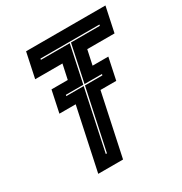

<svg xmlns="http://www.w3.org/2000/svg" viewBox="-164 -822 897 945"><g transform="rotate(-30 284.0 -350.0)"><path d="M123 0 198 -352H105.5L131.5 -475H224L242 -558.5H87L117 -700H568L538 -558.5H383L365 -475H454.5L428.5 -352H339L264 0ZM204 -66H210.5L284 -409.5H383L384.5 -416.5H285.5L330 -627H494L495.5 -633.5H160.5L159 -627H323L278.5 -416.5H179.5L178 -410H277Z"/></g></svg>

Font: Tourney Thin ExtraBold
Style: Italic
Weight: 800
Italic angle: -12°
Version: Version 1.015